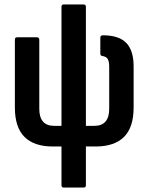

<svg xmlns="http://www.w3.org/2000/svg" viewBox="-20 -660 669 865"><path d="M267 185Q257 185 257 174V0H218Q134 0 90.5 -43Q47 -86 47 -176V-481Q47 -492 57 -492H146Q157 -492 157 -481V-170Q157 -93 224 -93H257V-629Q257 -640 267 -640H356Q367 -640 367 -629V-93H405Q472 -93 472 -170V-360Q472 -381 466 -393Q460 -405 440 -408Q432 -409 432 -419V-490Q432 -501 443 -501Q516 -501 549 -466.5Q582 -432 582 -361V-176Q582 -86 538.5 -43Q495 0 411 0H367V174Q367 185 357 185Z"/></svg>

Font: Sofia Sans Condensed
Style: Bold
Weight: 700
Designer: Botio Nikoltchev, Ani Petrova
Foundry: lettersoup
Version: Version 4.101; ttfautohint (v1.8.4.7-5d5b)